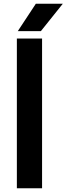

<svg xmlns="http://www.w3.org/2000/svg" viewBox="-20 -1016 359 1036"><path d="M71 0V-808H207V0ZM76 -848 173.5 -996H319L200.5 -848Z"/></svg>

Font: Encode Sans Semi Expanded SmBd
Style: Regular
Weight: 600
Width: 6
Designer: Multiple Designers
Foundry: Impallari Type
Version: Version 2.000